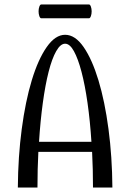

<svg xmlns="http://www.w3.org/2000/svg" viewBox="-20 -841 584 861"><path d="M60 0ZM397 0Q397 -42 396 -81.5Q395 -121 393 -160H152Q150 -121 149 -81.5Q148 -42 148 0H60Q61 -138 77.5 -262.5Q94 -387 122.5 -481Q151 -575 189.5 -630Q228 -685 272 -685Q317 -685 355 -630Q393 -575 421.5 -481Q450 -387 466.5 -262.5Q483 -138 484 0ZM272 -645Q251 -645 232 -611.5Q213 -578 198 -519Q183 -460 172 -379.5Q161 -299 155 -205H390Q384 -299 372.5 -379.5Q361 -460 345.5 -519Q330 -578 311.5 -611.5Q293 -645 272 -645ZM379 -821Q384 -821 387.5 -811.5Q391 -802 391 -790Q391 -778 387.5 -768.5Q384 -759 379 -759H165Q160 -759 156.5 -768.5Q153 -778 153 -790Q153 -802 156.5 -811.5Q160 -821 165 -821Z"/></svg>

Font: Combo
Style: Regular
Weight: 400
Designer: Eduardo Rodriguez Tunni
Foundry: Eduardo Rodriguez Tunni
Version: Version 1.001